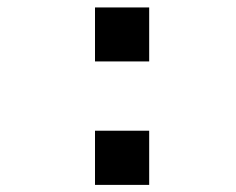

<svg xmlns="http://www.w3.org/2000/svg" viewBox="-20 -572 640 521"><path d="M384.8 -70.3H237.8V-217.3H384.8ZM384.8 -405.3H237.8V-551.8H384.8Z"/></svg>

Font: Oxygen Mono
Style: Regular
Weight: 400
Designer: Vernon Adams
Foundry: Vernon Adams
Version: Version 0.201; ttfautohint (v0.8) -r 50 -G 200 -x